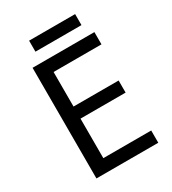

<svg xmlns="http://www.w3.org/2000/svg" viewBox="-204 -964 964 1073"><g transform="rotate(-30 278.0 -427.5)"><path d="M496 0H97V-714H496V-635H187V-412H478V-334H187V-79H496ZM453 -855V-784H156V-855Z"/></g></svg>

Font: Noto Sans Pau Cin Hau
Style: Regular
Weight: 400
Designer: Monotype Design Team
Foundry: Monotype Imaging Inc.
Version: Version 2.002; ttfautohint (v1.8.4.7-5d5b)